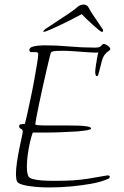

<svg xmlns="http://www.w3.org/2000/svg" viewBox="-20 -808 544 843"><path d="M196 15Q151 15 111.5 9.5Q72 4 59 -6Q53 -12 51.5 -23.5Q50 -35 50 -42Q50 -66 54.5 -96.5Q59 -127 65 -156Q71 -185 75.5 -205.5Q80 -226 80 -231Q80 -239 72 -242.5Q64 -246 64 -254Q64 -262 73.5 -262.5Q83 -263 89 -264Q93 -277 100 -309Q107 -341 115.5 -381Q124 -421 131 -460.5Q138 -500 143 -530Q148 -560 148 -570Q148 -579 138.5 -579Q129 -579 119 -579Q109 -579 109 -588Q109 -598 120.5 -602Q132 -606 147 -607.5Q162 -609 173 -609Q229 -609 284 -604Q339 -599 395 -599H400Q414 -599 419.5 -603Q425 -607 428 -611Q431 -615 436 -615Q442 -615 453 -607.5Q464 -600 464 -593Q464 -589 462 -588Q460 -587 458 -585Q434 -569 427.5 -541.5Q421 -514 414 -489Q413 -486 411.5 -480Q410 -474 405 -474Q401 -474 399.5 -480Q398 -486 398 -490Q398 -500 400.5 -517Q403 -534 406 -551.5Q409 -569 412 -578Q411 -577 402 -577Q388 -577 360.5 -579Q333 -581 304.5 -583Q276 -585 258 -585Q250 -585 231 -584.5Q212 -584 205 -579Q203 -578 197.5 -555.5Q192 -533 184 -498.5Q176 -464 167.5 -425.5Q159 -387 151.5 -351.5Q144 -316 139.5 -291.5Q135 -267 135 -263Q135 -259 150 -258Q165 -257 180 -257H281Q299 -257 322 -256.5Q345 -256 362.5 -253Q380 -250 380 -244Q380 -240 366 -237Q352 -234 337.5 -233Q323 -232 319 -231Q285 -229 250 -227.5Q215 -226 180 -226H124Q118 -211 112 -185Q106 -159 102 -130.5Q98 -102 98 -77Q98 -50 104 -35Q108 -26 125.5 -21.5Q143 -17 167.5 -15.5Q192 -14 217 -14Q264 -14 298 -16Q332 -18 367 -23.5Q402 -29 452 -38Q462 -38 462 -32Q462 -25 452 -21.5Q442 -18 440 -17Q418 -8 379 -1Q340 6 292.5 10.5Q245 15 196 15ZM172 -668Q172 -668 171 -668.5Q170 -669 170 -670Q172 -675 178.5 -680Q185 -685 189 -687Q209 -701 233.5 -716.5Q258 -732 280.5 -747.5Q303 -763 315 -773Q330 -788 347 -788Q363 -788 370 -773Q378 -757 395.5 -732Q413 -707 426 -687Q428 -685 431 -680Q434 -675 432 -670Q430 -668 428 -668Q424 -668 412.5 -677.5Q401 -687 386 -700.5Q371 -714 358 -726.5Q345 -739 339 -746Q319 -735 292.5 -721.5Q266 -708 240.5 -696Q215 -684 196 -676Q177 -668 172 -668Z"/></svg>

Font: Moon Dance
Style: Regular
Weight: 400
Designer: Robert E. Leuschke
Foundry: Robert E. Leuschke
Version: Version 1.010; ttfautohint (v1.8.3)